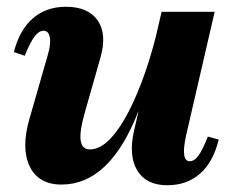

<svg xmlns="http://www.w3.org/2000/svg" viewBox="-20 -531 689 568"><path d="M162 15Q94 15 68 -38.5Q42 -92 67 -179L121 -367Q131 -400 127.5 -420Q124 -440 109 -440Q95 -440 82.5 -423.5Q70 -407 53 -366L21 -377Q38 -443 77.5 -477Q117 -511 175 -511Q241 -511 269 -470.5Q297 -430 277 -360L232 -202Q215 -144 218.5 -116.5Q222 -89 246 -89Q272 -89 298 -112.5Q324 -136 349.5 -180.5Q375 -225 399 -288Q423 -351 443 -430H496L483 -201H389Q305 15 162 15ZM475 17Q413 17 386.5 -26Q360 -69 376 -142L458 -496H615L530 -128Q522 -90 525 -72Q528 -54 541 -54Q555 -54 567 -70.5Q579 -87 595 -127L627 -118Q611 -52 572 -17.5Q533 17 475 17Z"/></svg>

Font: Platypi Light
Style: Bold Italic
Weight: 700
Italic angle: -13°
Version: Version 1.200